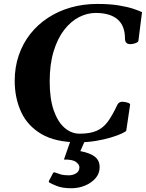

<svg xmlns="http://www.w3.org/2000/svg" viewBox="-20 -728 760 1000"><path d="M387.7 13.2Q269.5 13.2 196.5 -29.5Q123.5 -72.3 90.1 -144.8Q56.6 -217.3 56.6 -307.1Q56.6 -378.9 77.9 -440.4Q99.1 -502 137.9 -551.3Q176.8 -600.6 230.2 -635.5Q283.7 -670.4 348.6 -689Q413.6 -707.5 486.3 -707.5Q551.3 -707.5 597.4 -700Q643.6 -692.4 673.8 -682.4Q704.1 -672.4 719.7 -664.6L701.2 -518.1Q701.2 -510.7 692.6 -506.3Q684.1 -502 674.6 -500Q665 -498 660.6 -498Q643.6 -498 637.2 -505.9Q630.9 -513.7 630.9 -527.3Q630.9 -594.2 592 -627.4Q553.2 -660.6 478 -660.6Q434.1 -660.6 391.4 -638.7Q348.6 -616.7 314.2 -572.3Q279.8 -527.8 259.3 -460.7Q238.8 -393.6 238.8 -303.2Q238.8 -213.4 260 -152.8Q281.2 -92.3 316.7 -62Q352.1 -31.7 394.5 -31.7Q449.7 -31.7 484.1 -47.1Q518.6 -62.5 542.5 -95.7Q566.4 -128.9 590.8 -181.6Q598.6 -198.2 617.7 -198.2Q622.1 -198.2 631.6 -196.5Q641.1 -194.8 649.4 -191.7Q657.7 -188.5 657.7 -183.1L637.7 -47.9Q636.2 -43 615 -33Q593.8 -22.9 558.6 -12.2Q523.4 -1.5 479.5 5.9Q435.5 13.2 387.7 13.2ZM352.1 252.4Q304.7 252.4 275.9 240.7Q247.1 229 236.8 222.7Q232.4 219.7 235.4 212.9Q237.8 208.5 244.9 195.1Q252 181.6 255.9 173.8Q259.8 168 265.1 169.9Q278.8 175.3 295.7 180.2Q312.5 185.1 337.9 185.1Q359.4 185.1 376.5 174.6Q393.6 164.1 393.6 143.1Q393.6 128.9 375.7 115.5Q357.9 102.1 313 103L352.1 -9.3H428.7L398.4 59.1Q449.7 68.8 474.4 88.4Q499 107.9 499 143.1Q499 175.3 477.8 200Q456.5 224.6 423.1 238.5Q389.6 252.4 352.1 252.4Z"/></svg>

Font: Gelasio
Style: Bold Italic
Weight: 700
Italic angle: -8.5°
Designer: Eben Sorkin
Foundry: Eben Sorkin
Version: Version 1.008